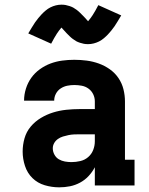

<svg xmlns="http://www.w3.org/2000/svg" viewBox="-20 -794 640 822"><path d="M234 8Q234 8 234 8Q234 8 234 8H233Q202 8 171.5 -1Q141 -10 119 -31.5Q97 -53 87 -83.5Q77 -114 77 -145Q77 -174 85 -202Q93 -230 111.5 -252Q130 -274 155 -289Q180 -304 207.5 -312.5Q235 -321 264 -324Q293 -327 321 -327H386V-360Q386 -376 379 -390.5Q372 -405 359 -414.5Q346 -424 330 -427Q314 -430 298 -430Q283 -430 268 -427Q253 -424 240 -415.5Q227 -407 219.5 -393Q212 -379 212 -363H83Q83 -363 83 -363Q83 -363 83 -363Q83 -389 91 -414.5Q99 -440 114 -461Q129 -482 150.5 -497.5Q172 -513 196 -522Q220 -531 246 -534.5Q272 -538 298 -538Q325 -538 351.5 -534.5Q378 -531 403 -522Q428 -513 450 -497.5Q472 -482 487 -460Q502 -438 508.5 -412Q515 -386 515 -360V-110H556V0H386V-78Q375 -57 359 -40Q343 -23 322.5 -12Q302 -1 279.5 3.5Q257 8 234 8ZM286 -100Q305 -100 324 -104.5Q343 -109 357.5 -121.5Q372 -134 379 -152Q386 -170 386 -189V-219H321Q309 -219 297 -218.5Q285 -218 273 -215.5Q261 -213 249.5 -209.5Q238 -206 228 -199Q218 -192 212 -181.5Q206 -171 206 -159Q206 -145 213 -132Q220 -119 232 -112Q244 -105 258 -102.5Q272 -100 286 -100ZM357 -605Q347 -605 339 -606.5Q331 -608 322 -611Q313 -614 306.5 -617.5Q300 -621 292 -627Q284 -633 277.5 -639.5Q271 -646 265.5 -651.5Q260 -657 254 -664Q248 -671 243 -676Q237 -669 233 -663.5Q229 -658 223.5 -650Q218 -642 212 -631Q206 -620 199 -607L101 -651Q109 -664 116 -676Q123 -688 130 -698Q137 -708 144 -716.5Q151 -725 158 -732.5Q165 -740 175 -748.5Q185 -757 196 -762.5Q207 -768 219 -771Q231 -774 243 -774Q253 -774 261 -772.5Q269 -771 278 -768Q287 -765 293.5 -761.5Q300 -758 308 -752Q316 -746 322.5 -739.5Q329 -733 334.5 -727.5Q340 -722 346 -715.5Q352 -709 357 -703Q363 -710 367 -715.5Q371 -721 376.5 -729Q382 -737 388 -748Q394 -759 401 -772L499 -728Q491 -715 484 -703Q477 -691 470 -681Q463 -671 456 -662.5Q449 -654 442 -646.5Q435 -639 425 -630.5Q415 -622 404 -616.5Q393 -611 381 -608Q369 -605 357 -605Z"/></svg>

Font: Iosevka Curly Slab XBdEx
Style: Regular
Weight: 800
Width: 7
Monospace: yes
Designer: Belleve Invis
Foundry: Belleve Invis
Version: Version 11.0.0; ttfautohint (v1.8.3)